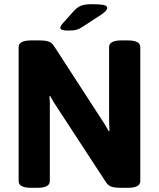

<svg xmlns="http://www.w3.org/2000/svg" viewBox="-20 -895 759 917"><path d="M306 -749Q268 -749 268 -762Q268 -766 271 -771.5Q274 -777 281 -785L335 -845Q351 -862 369 -868.5Q387 -875 421 -875Q456 -875 474 -871.5Q492 -868 492 -857Q492 -844 462 -824L376 -768Q360 -757 346 -753Q332 -749 306 -749ZM129 2Q69 2 69 -30V-670Q69 -702 129 -702H172Q194 -702 210.5 -697Q227 -692 238 -675L463 -328Q483 -299 499 -269L503 -270Q502 -287 501.5 -301.5Q501 -316 501 -338V-670Q501 -702 561 -702H590Q650 -702 650 -670V-30Q650 2 590 2H552Q530 2 513.5 -3Q497 -8 486 -25L256 -377Q236 -406 220 -436L216 -435Q218 -418 218 -403.5Q218 -389 218 -367V-30Q218 2 158 2Z"/></svg>

Font: Asap
Style: Bold
Weight: 700
Designer: Pablo Cosgaya
Foundry: Omnibus-Type
Version: Version 3.001; ttfautohint (v1.8.3)